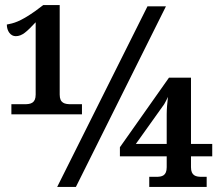

<svg xmlns="http://www.w3.org/2000/svg" viewBox="-20 -739 880 759"><path d="M25 -287H304V-327H261C236 -327 216 -331 216 -365V-719H151L119 -695C58 -652 33 -647 7 -642C7 -616 22 -596 42 -596C68 -596 86 -614 121 -651V-365C121 -331 101 -327 77 -327H25ZM206 0H280L636 -714H563ZM570 0H797V-40H777C755 -40 735 -44 735 -78V-121H819V-170H735V-432H648L454 -157V-121H639V-78C639 -44 620 -40 598 -40H570ZM517 -170 629 -327C632 -332 639 -345 644 -356C641 -331 639 -308 639 -287V-170Z"/></svg>

Font: Noto Serif Semi
Style: Regular
Weight: 600
Designer: Monotype Design Team
Foundry: Monotype Imaging Inc.
Version: Version 1.002